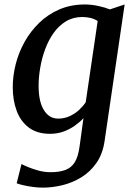

<svg xmlns="http://www.w3.org/2000/svg" viewBox="-20 -588 600 858"><path d="M448 38Q440 98 411.8 139Q383.5 180 343.2 204.5Q303 229 258 239.8Q213 250.5 171.5 250.5Q149 250.5 125.8 247.2Q102.5 244 83.2 239.5Q64 235 54.5 231L76 145Q86 150.5 106.5 159Q127 167.5 153 174.5Q179 181.5 206 181.5Q245.5 181.5 272.2 171.5Q299 161.5 314.2 136.8Q329.5 112 335.5 67L353 -60Q337 -42.5 314.5 -26.5Q292 -10.5 264.2 -0.2Q236.5 10 203.5 10Q146 10 109 -17.8Q72 -45.5 54.5 -92.8Q37 -140 37 -198.5Q37 -249 50.2 -301.2Q63.5 -353.5 90 -401Q116.5 -448.5 155.5 -486.2Q194.5 -524 245.5 -546Q296.5 -568 359.5 -568Q389 -568 419.8 -561.2Q450.5 -554.5 471 -546L537 -568ZM416.5 -494Q402.5 -503.5 384.5 -507.8Q366.5 -512 347.5 -512Q306.5 -512 274.5 -492.5Q242.5 -473 219.5 -440.5Q196.5 -408 181.8 -368Q167 -328 159.8 -285.5Q152.5 -243 152.5 -204.5Q152.5 -170 158.2 -143Q164 -116 175.5 -97Q187 -78 203 -68Q219 -58 240 -58Q267.5 -58 291 -68.8Q314.5 -79.5 332.8 -96.2Q351 -113 363 -131Z"/></svg>

Font: Merriweather Light 18pt Medium
Style: Italic
Weight: 500
Italic angle: -7.8°
Version: Version 2.101